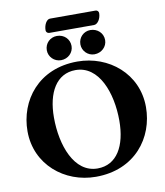

<svg xmlns="http://www.w3.org/2000/svg" viewBox="-100 -1019 960 1115"><g transform="rotate(-10 380.0 -461.5)"><path d="M253 -856H517C538 -856 558 -886 558 -919C558 -928 551 -937 540 -937H271C252 -937 234 -908 234 -874C234 -865 242 -856 253 -856ZM293 -688C335 -688 367 -720 367 -759C367 -800 335 -831 293 -831C253 -831 221 -800 221 -759C221 -720 253 -688 293 -688ZM490 -688C532 -688 565 -720 565 -759C565 -800 532 -831 490 -831C451 -831 419 -800 419 -759C419 -720 451 -688 490 -688ZM375 14C607 14 731 -155 731 -335C731 -532 569 -664 384 -664C153 -664 29 -495 29 -315C29 -118 191 14 375 14ZM393 -32C255 -32 194 -203 194 -367C194 -514 252 -617 365 -617C503 -617 565 -448 565 -284C565 -135 507 -32 393 -32Z"/></g></svg>

Font: EB Garamond
Style: Bold
Weight: 700
Designer: Georg Duffner and Octavio Pardo
Foundry: Georg Duffner
Version: Version 1.000;PS 001.000;hotconv 1.0.88;makeotf.lib2.5.64775